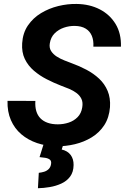

<svg xmlns="http://www.w3.org/2000/svg" viewBox="-20 -741 641 986"><path d="M402.3 -189.5Q406.7 -215.3 398.2 -233.2Q389.6 -251 372.8 -263.4Q356 -275.9 335.2 -284.7Q314.5 -293.5 293.9 -300.8Q256.3 -315.4 220 -334Q183.6 -352.5 153.8 -378.2Q124 -403.8 107.4 -438.2Q90.8 -472.7 93.8 -519Q97.2 -571.8 123.5 -610.4Q149.9 -648.9 190.7 -673.6Q231.4 -698.2 279.5 -710Q327.6 -721.7 374 -720.7Q440.4 -719.7 492.2 -693.1Q543.9 -666.5 573.5 -617.9Q603 -569.3 601.1 -501.5H459.5Q461.4 -533.7 451.4 -557.4Q441.4 -581.1 419.7 -594.2Q397.9 -607.4 364.3 -607.9Q335.4 -608.4 307.9 -598.9Q280.3 -589.4 260.5 -569.6Q240.7 -549.8 235.8 -518.6Q231.9 -495.6 242.4 -479Q252.9 -462.4 271.2 -450.7Q289.6 -439 310.3 -430.9Q331.1 -422.9 347.7 -416.5Q387.2 -402.3 424.1 -382.8Q460.9 -363.3 489.3 -336.7Q517.6 -310.1 532.7 -274.2Q547.9 -238.3 544.9 -190.9Q540.5 -136.7 515.6 -98.4Q490.7 -60.1 451.2 -35.9Q411.6 -11.7 364.7 -0.5Q317.9 10.7 269.5 10.3Q216.8 9.3 170.4 -6.3Q124 -22 89.4 -51.5Q54.7 -81.1 35.9 -124.3Q17.1 -167.5 18.6 -223.1L161.6 -222.7Q159.7 -192.9 166.3 -170.7Q172.9 -148.4 187.7 -133.3Q202.6 -118.2 224.9 -110.4Q247.1 -102.5 276.9 -102.5Q305.7 -102.5 332.5 -111.3Q359.4 -120.1 378.4 -139.4Q397.5 -158.7 402.3 -189.5ZM204.6 -2.9 306.6 -3.9 296.9 26.9Q327.1 33.7 342.8 54.7Q358.4 75.7 357.9 106.4Q357.4 142.6 340.1 165.8Q322.8 189 294.9 201.7Q267.1 214.4 235.4 219.7Q203.6 225.1 174.8 225.6L179.2 146.5Q193.4 145 206.8 140.9Q220.2 136.7 230 127.2Q239.7 117.7 242.2 101.6Q245.1 85 234.9 77.9Q224.6 70.8 209.5 69.1Q194.3 67.4 183.1 65.9Z"/></svg>

Font: Roboto
Style: Bold Italic
Weight: 700
Italic angle: -12°
Designer: Christian Robertson
Foundry: Google
Version: Version 3.0